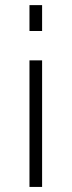

<svg xmlns="http://www.w3.org/2000/svg" viewBox="-20 -736 282 757"><path d="M146 -715.8V-613.8H96.2V-715.8ZM146 -498V1H96.2V-498Z"/></svg>

Font: Rawline Light
Style: Regular
Weight: 300
Designer: Matt McInerney, Pablo Impallari, Rodrigo Fuenzalida
Foundry: Matt McInerney, Pablo Impallari, Rodrigo Fuenzalida
Version: Version 4.020;PS 004.020;hotconv 1.0.88;makeotf.lib2.5.64775